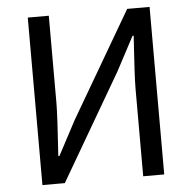

<svg xmlns="http://www.w3.org/2000/svg" viewBox="-52 -785 837 837"><g transform="rotate(-5 366.5 -366.5)"><path d="M100 -733H192V-352Q192 -298 180 -120H185L264 -269L535 -733H633V0H541V-385Q541 -436 553 -614H548L469 -465L198 0H100Z"/></g></svg>

Font: 思源黑体R
Style: Regular
Weight: 400
Designer: Ryoko NISHIZUKA  (kana & ideographs); Paul D. Hunt (Latin, Greek & Cyrillic); Wenlong ZHANG  (bopomofo); Sandoll Communi
Foundry: Adobe Systems Incorporated
Version: Version 1.00 June 24, 2014, initial release